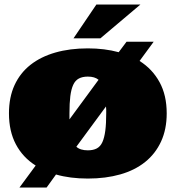

<svg xmlns="http://www.w3.org/2000/svg" viewBox="-20 -776 784 857"><path d="M139.2 -37.1Q82 -73.2 51 -131.6Q20 -189.9 20 -270Q20 -341.8 44.9 -396Q69.8 -450.2 116 -486.6Q162.1 -522.9 227.1 -541.5Q292 -560.1 372.1 -560.1Q446.8 -560.1 509.8 -543L544.9 -589.8H666L603 -503.9Q660.2 -467.8 692.1 -409.4Q724.1 -351.1 724.1 -270Q724.1 -199.2 699 -144.5Q673.8 -89.8 627.9 -53Q582 -16.1 517.1 2.4Q452.1 21 372.1 21Q293 21 230 2.9L188 61H66.9ZM454.1 -270Q454.1 -277.8 454.1 -285.4Q454.1 -293 453.1 -300.8L320.8 -121.1Q337.9 -105 372.1 -105Q396 -105 412.1 -113.5Q428.2 -122.1 437 -141.6Q445.8 -161.1 450 -192.6Q454.1 -224.1 454.1 -270ZM290 -243.2 419.9 -419.9Q402.8 -434.1 372.1 -434.1Q348.1 -434.1 332 -425.5Q315.9 -417 306.9 -397.5Q297.9 -377.9 293.9 -346.9Q290 -315.9 290 -270ZM606.9 -755.9 428.2 -605H308.1L410.2 -755.9Z"/></svg>

Font: Ultra
Style: Regular
Weight: 400
Designer: Astigmatic (AOETI)
Foundry: Astigmatic (AOETI)
Version: Version 1.001